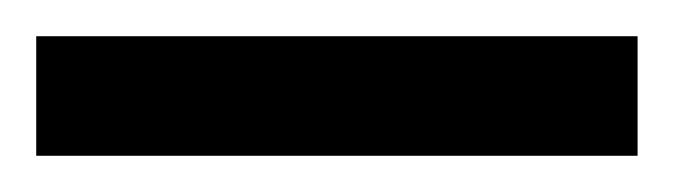

<svg xmlns="http://www.w3.org/2000/svg" viewBox="-21 70 372 106"><path d="M-1 90H331V156H-1Z"/></svg>

Font: Noto Sans Bengali UI Condensed
Style: Regular
Weight: 400
Width: 3
Designer: Jelle Bosma - Monotype Design Team
Foundry: Monotype Imaging Inc.
Version: Version 2.003